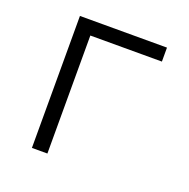

<svg xmlns="http://www.w3.org/2000/svg" viewBox="-99 -615 699 711"><g transform="rotate(20 250.0 -260.0)"><path d="M99 0V-520H442V-465H160V0Z"/></g></svg>

Font: Iosevka Light
Style: Regular
Weight: 300
Monospace: yes
Designer: Belleve Invis
Foundry: Belleve Invis
Version: Version 32.5.0; ttfautohint (v1.8.4)